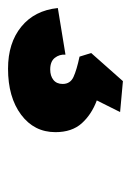

<svg xmlns="http://www.w3.org/2000/svg" viewBox="11 -119 326 478"><g transform="rotate(90 174.0 120.0)"><path d="M106 263Q42 263 1.5 230Q-39 197 -45 139L71 120Q70 135 79 146.5Q88 158 108 158Q124 158 134 150Q144 142 144 127Q144 108 126.5 100Q109 92 76 85L67 56L137 -23L214 -16L185 42Q220 55 242 79.5Q264 104 264 145Q264 198 220.5 230.5Q177 263 106 263Z"/></g></svg>

Font: Mona Sans ExtraLight Black
Style: Italic
Weight: 900
Italic angle: -11.6951°
Version: Version 2.000